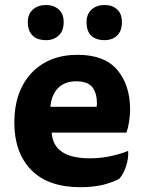

<svg xmlns="http://www.w3.org/2000/svg" viewBox="-20 -740 589 779"><path d="M493.2 -202.1Q500 -221.7 503.9 -247.1Q507.8 -272.5 507.8 -295.9Q507.8 -394.5 456.1 -456.1Q404.3 -517.6 294.9 -517.6Q177.7 -517.6 107.4 -443.4Q38.1 -368.2 38.1 -243.2Q38.1 -121.1 106.4 -50.8Q174.8 19.5 305.7 19.5Q357.4 19.5 398.4 9.8Q439.5 -1 463.9 -14.6Q481.4 -34.2 492.2 -67.4Q502 -99.6 500 -127.9Q472.7 -116.2 432.6 -107.4Q391.6 -97.7 343.8 -97.7Q269.5 -97.7 231.4 -124Q193.4 -149.4 189.5 -202.1Q290 -202.1 493.2 -202.1ZM184.6 -306.6Q188.5 -354.5 214.8 -381.8Q242.2 -410.2 289.1 -410.2Q342.8 -410.2 360.4 -377.9Q373 -354.5 373 -326.2Q374 -317.4 372.1 -306.6Q309.6 -306.6 184.6 -306.6ZM167 -719.7Q133.8 -719.7 113.3 -701.2Q92.8 -682.6 92.8 -650.4Q92.8 -614.3 112.3 -595.7Q130.9 -577.1 167 -577.1Q198.2 -577.1 217.8 -595.7Q238.3 -614.3 238.3 -650.4Q238.3 -684.6 217.8 -702.1Q197.3 -719.7 167 -719.7ZM404.3 -719.7Q372.1 -719.7 351.6 -701.2Q331.1 -682.6 331.1 -650.4Q331.1 -614.3 349.6 -595.7Q369.1 -577.1 404.3 -577.1Q435.5 -577.1 455.1 -595.7Q474.6 -614.3 474.6 -650.4Q474.6 -684.6 455.1 -702.1Q435.5 -719.7 404.3 -719.7Z"/></svg>

Font: cl
Style: Bold
Weight: 400
Designer: Mitja Miklavcic
Version: Version 7.504; 2011; Build 1021